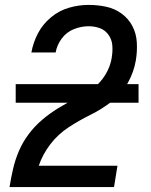

<svg xmlns="http://www.w3.org/2000/svg" viewBox="-20 -763 616 783"><path d="M19 0H445L459 -87H138Q154 -134 185.5 -175Q217 -216 260 -244Q303 -272 348.5 -294.5Q394 -317 435 -348.5Q476 -380 501 -424.5Q526 -469 534 -517Q540 -553 538 -589.5Q536 -626 520 -656.5Q504 -687 476 -707.5Q448 -728 413 -735.5Q378 -743 341 -743Q302 -743 261.5 -731.5Q221 -720 187.5 -692Q154 -664 134.5 -626.5Q115 -589 108 -549H207Q212 -579 231.5 -605.5Q251 -632 281 -644Q311 -656 341 -656Q366 -656 387.5 -648Q409 -640 422.5 -621Q436 -602 438 -578.5Q440 -555 436 -531V-529Q430 -491 409 -457Q388 -423 355 -399.5Q322 -376 286 -359Q250 -342 216 -321Q182 -300 151.5 -274Q121 -248 97 -216Q73 -184 57.5 -148Q42 -112 33.5 -75Q25 -38 19 -1ZM44 -344H545V-420H44Z"/></svg>

Font: Iosevka Sparkle Medium Oblique
Style: Regular
Weight: 500
Italic angle: -9°
Designer: Belleve Invis
Foundry: Belleve Invis
Version: Version 4.5.0; ttfautohint (v1.8.3)